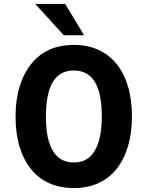

<svg xmlns="http://www.w3.org/2000/svg" viewBox="-20 -944 750 975"><path d="M355 11Q286 11 231.5 -13Q177 -37 138.5 -84Q100 -131 79.5 -198.5Q59 -266 59 -352Q59 -438 80 -505.5Q101 -573 139.5 -620.5Q178 -668 232 -692Q286 -716 355 -716Q424 -716 478.5 -691.5Q533 -667 571 -620.5Q609 -574 629.5 -506.5Q650 -439 650 -353Q650 -268 629.5 -200Q609 -132 571 -85Q533 -38 478.5 -13.5Q424 11 355 11ZM355 -119Q403 -119 433.5 -145Q464 -171 480.5 -223Q497 -275 497 -353Q497 -432 481 -483.5Q465 -535 433.5 -560.5Q402 -586 355 -586Q308 -586 276.5 -560.5Q245 -535 229 -483Q213 -431 213 -352Q213 -274 229 -222.5Q245 -171 276.5 -145Q308 -119 355 -119ZM304 -765 159 -924H311L407 -765Z"/></svg>

Font: Nunito Sans 7pt Condensed ExtraBold
Style: Regular
Weight: 800
Width: 3
Designer: Vernon Adams
Foundry: Vernon Adams
Version: Version 3.101;gftools[0.9.27]